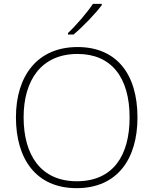

<svg xmlns="http://www.w3.org/2000/svg" viewBox="-20 -970 799 1000"><path d="M510 -943V-950H464C436 -907 376 -837 334 -798V-790H363C414 -833 477 -899 510 -943ZM696 -358C696 -588 584 -725 384 -725C175 -725 63 -575 63 -359C63 -142 168 10 379 10C591 10 696 -142 696 -358ZM103 -359C103 -552 195 -689 384 -689C560 -689 655 -567 655 -358C655 -160 569 -26 380 -26C192 -26 103 -163 103 -359Z"/></svg>

Font: Noto Sans Malayalam ExtraLight
Style: Regular
Weight: 200
Designer: Jelle Bosma - Monotype Design Team
Foundry: Monotype Imaging Inc.
Version: Version 2.104